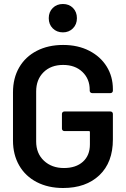

<svg xmlns="http://www.w3.org/2000/svg" viewBox="-20 -933 629 961"><path d="M45 -229V-471Q45 -542 76 -595.5Q107 -649 164 -678.5Q221 -708 296 -708Q370 -708 426.5 -679Q483 -650 514 -600Q545 -550 545 -487V-479Q545 -474 541.5 -470.5Q538 -467 533 -467H441Q436 -467 432.5 -470.5Q429 -474 429 -479V-484Q429 -538 392.5 -573Q356 -608 296 -608Q235 -608 198 -571.5Q161 -535 161 -475V-225Q161 -165 200 -128.5Q239 -92 300 -92Q360 -92 395 -123.5Q430 -155 430 -210V-272Q430 -277 425 -277H302Q297 -277 293.5 -280.5Q290 -284 290 -289V-363Q290 -368 293.5 -371.5Q297 -375 302 -375H533Q538 -375 541.5 -371.5Q545 -368 545 -363V-235Q545 -120 477.5 -56Q410 8 296 8Q221 8 164 -21.5Q107 -51 76 -105Q45 -159 45 -229ZM224 -842Q224 -873 244 -893Q264 -913 295 -913Q326 -913 345.5 -893Q365 -873 365 -842Q365 -811 345 -791Q325 -771 295 -771Q264 -771 244 -791Q224 -811 224 -842Z"/></svg>

Font: Barlow SemiBold
Style: Regular
Weight: 600
Designer: Jeremy Tribby
Foundry: Tribby Type
Version: Version 1.422